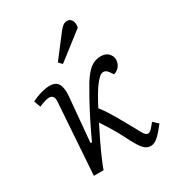

<svg xmlns="http://www.w3.org/2000/svg" viewBox="-186 -873 905 995"><g transform="rotate(-30 266.0 -375.5)"><path d="M159 -156 167 -155Q192 -209 218.5 -262Q245 -315 269.5 -359Q294 -403 310 -430Q342 -481 369 -500Q396 -519 429 -519Q459 -519 474.5 -502Q490 -485 490 -466Q490 -443 477.5 -426.5Q465 -410 443 -403L427 -426Q415 -442 400 -442Q388 -442 376 -431.5Q364 -421 348 -400Q325 -370 284 -292Q307 -263 330 -224.5Q353 -186 381 -135Q404 -93 416.5 -71Q429 -49 442 -49Q453 -49 465.5 -62.5Q478 -76 490 -92L519 -65Q490 -27 467.5 -6.5Q445 14 423 14Q407 14 393 4.5Q379 -5 363 -30Q347 -55 324 -102Q307 -135 286.5 -168.5Q266 -202 250 -226Q228 -183 207.5 -140Q187 -97 171 -60Q155 -23 147 0H89L118 -427Q121 -467 90 -467Q78 -467 62.5 -462Q47 -457 28 -449L14 -488Q25 -494 43.5 -501.5Q62 -509 83.5 -514Q105 -519 122 -519Q161 -519 174 -493.5Q187 -468 183 -422ZM320 -731Q334 -749 345 -757Q356 -765 369 -765Q387 -765 396.5 -749.5Q406 -734 401 -707L240 -582L221 -602Z"/></g></svg>

Font: Literata 12pt Light
Style: Italic
Weight: 300
Italic angle: -2°
Designer: Latin by Veronika Burian and Jose Scaglione. Greek by Irene Vlachou. Cyrillic by Vera Evstafieva
Foundry: TypeTogether
Version: Version 3.002